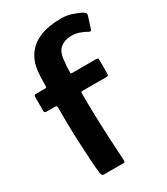

<svg xmlns="http://www.w3.org/2000/svg" viewBox="-178 -792 760 873"><g transform="rotate(-30 201.5 -356.0)"><path d="M90 -16Q86 -47 83.5 -91.5Q81 -136 78.5 -186.5Q76 -237 75.5 -284.5Q75 -332 75 -368Q75 -378 66 -378H22Q15 -378 12 -380Q9 -382 9 -392V-457Q9 -469 12 -470.5Q15 -472 25 -472H68Q73 -472 74 -474Q75 -476 75 -483Q75 -540 81 -575Q87 -610 108 -640Q133 -675 178 -693.5Q223 -712 290 -712Q320 -712 346.5 -702.5Q373 -693 383 -688Q398 -680 401 -675.5Q404 -671 402 -663L384 -607Q381 -596 377.5 -594.5Q374 -593 367 -597Q352 -606 331 -613.5Q310 -621 286 -620Q254 -620 230.5 -600.5Q207 -581 205 -529Q203 -518 202.5 -506Q202 -494 202 -481Q202 -475 203 -473.5Q204 -472 210 -472H333Q343 -472 344.5 -469.5Q346 -467 346 -455V-392Q346 -383 343.5 -380.5Q341 -378 332 -378H211Q204 -378 202.5 -376Q201 -374 201 -369Q201 -313 202.5 -256Q204 -199 206.5 -149.5Q209 -100 211 -64.5Q213 -29 214 -15Q214 -5 213 -2.5Q212 0 205 0H102Q97 0 94.5 -3.5Q92 -7 90 -16Z"/></g></svg>

Font: Glory Thin
Style: Bold
Weight: 700
Version: Version 1.011